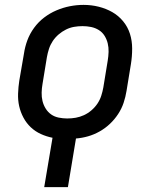

<svg xmlns="http://www.w3.org/2000/svg" viewBox="-20 -561 640 786"><path d="M161 205 195 3Q170 -2 147 -12.5Q124 -23 106 -40Q88 -57 76 -79.5Q64 -102 58.5 -126.5Q53 -151 54 -178Q55 -205 59 -231L78 -341Q82 -369 92 -396Q102 -423 119.5 -447Q137 -471 160.5 -489Q184 -507 211 -518.5Q238 -530 266 -535.5Q294 -541 322 -541Q354 -541 384 -533.5Q414 -526 439.5 -511.5Q465 -497 484 -474Q503 -451 512 -422.5Q521 -394 521 -362Q521 -330 516 -299L498 -189Q494 -164 486 -140Q478 -116 463.5 -94Q449 -72 430 -54Q411 -36 388 -23Q365 -10 340.5 -3Q316 4 291 6L258 205ZM255 -76Q273 -76 290 -79Q307 -82 323.5 -89.5Q340 -97 354.5 -109.5Q369 -122 379 -137Q389 -152 394.5 -169Q400 -186 403 -203L421 -313Q424 -331 424.5 -349Q425 -367 421 -383.5Q417 -400 408 -414.5Q399 -429 384.5 -438Q370 -447 353 -450.5Q336 -454 318 -454Q300 -454 283 -451Q266 -448 250 -440Q234 -432 220 -420Q206 -408 196 -393Q186 -378 180.5 -361Q175 -344 172 -327L154 -217Q151 -200 150.5 -182Q150 -164 154 -147.5Q158 -131 167 -116.5Q176 -102 189.5 -92.5Q203 -83 220.5 -79.5Q238 -76 255 -76Z"/></svg>

Font: Iosevka Curly MdExObl
Style: Regular
Weight: 500
Width: 7
Italic angle: -9°
Monospace: yes
Designer: Belleve Invis
Foundry: Belleve Invis
Version: Version 11.1.0; ttfautohint (v1.8.3)